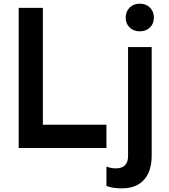

<svg xmlns="http://www.w3.org/2000/svg" viewBox="-20 -808 922 1048"><path d="M82 -765H214V-127H561V0H82ZM561 207V101Q586 111 612 111Q679 111 679 44V-551H808V40Q808 127 766 173.5Q724 220 645 220Q595 220 561 207ZM666 -712Q666 -745 687.5 -766.5Q709 -788 743 -788Q777 -788 798.5 -766.5Q820 -745 820 -712Q820 -679 798.5 -658Q777 -637 743 -637Q709 -637 687.5 -658Q666 -679 666 -712Z"/></svg>

Font: Application Semibold
Style: Regular
Weight: 600
Designer: Wei Huang
Foundry: Wei Huang
Version: Version 0.012